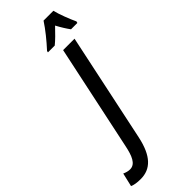

<svg xmlns="http://www.w3.org/2000/svg" viewBox="-507 -966 1201 1201"><g transform="rotate(-45 93.5 -365.5)"><path d="M74 -771H134C160 -792 190 -822 224 -858C242 -824 261 -794 278 -771H334L337 -782C319 -819 290 -894 282 -931H195C163 -882 121 -830 76 -781ZM-76 200C12 200 71 143 100 5L252 -714H151L2 -11C-12 56 -32 110 -80 110C-97 110 -113 105 -129 98L-150 188C-131 196 -109 200 -76 200Z"/></g></svg>

Font: Noto Sans UI Condensed Medium
Style: Italic
Weight: 500
Width: 3
Italic angle: -12°
Designer: Monotype Design Team
Foundry: Monotype Imaging Inc.
Version: Version 1.901